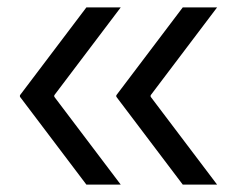

<svg xmlns="http://www.w3.org/2000/svg" viewBox="-20 -530 653 520"><path d="M34 -268V-272L214 -510H307L127 -272V-268L307 -30H214ZM295 -268V-272L475 -510H568L388 -272V-268L568 -30H475Z"/></svg>

Font: Encode Sans
Style: Regular
Weight: 400
Designer: Pablo Impallari, Andres Torresi
Foundry: Pablo Impallari, Andres Torresi
Version: Version 1.000; ttfautohint (v1.00) -l 8 -r 50 -G 200 -x 14 -